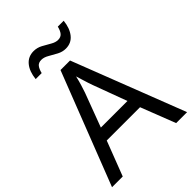

<svg xmlns="http://www.w3.org/2000/svg" viewBox="-257 -1033 1154 1154"><g transform="rotate(-45 319.5 -456.5)"><path d="M545 0 459 -221H176L91 0H0L279 -717H360L638 0ZM352 -517Q349 -525 342 -546Q335 -567 328.5 -589.5Q322 -612 318 -624Q311 -593 302 -563.5Q293 -534 287 -517L206 -301H432ZM135 -784Q141 -843 169.5 -877.5Q198 -912 245 -912Q275 -912 301.5 -897.5Q328 -883 352 -869Q376 -855 397 -855Q420 -855 432.5 -869.5Q445 -884 452 -913H502Q496 -855 468 -820Q440 -785 393 -785Q365 -785 338.5 -799Q312 -813 287.5 -827.5Q263 -842 241 -842Q217 -842 205 -827.5Q193 -813 186 -784Z"/></g></svg>

Font: Noto Sans Imperial Aramaic
Style: Regular
Weight: 400
Designer: Monotype Design Team
Foundry: Monotype Imaging Inc.
Version: Version 2.001; ttfautohint (v1.8.4.7-5d5b)